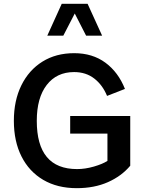

<svg xmlns="http://www.w3.org/2000/svg" viewBox="-20 -981 758 1007"><path d="M515.6 -793.9H431.6L372.1 -910.2L312 -793.9H228L303.7 -960.9H439.5ZM348.1 -372.6H663.1V-111.8Q617.2 -57.1 545.9 -25.6Q474.6 5.9 382.8 5.9Q280.8 5.9 206.8 -37.6Q132.8 -81.1 92.8 -160.4Q52.7 -239.7 52.7 -347.2Q52.7 -453.6 92 -533.4Q131.3 -613.3 202.4 -657.7Q273.4 -702.1 369.1 -702.1Q465.3 -702.1 533 -652.1Q600.6 -602.1 635.3 -514.6L541.5 -478Q518.1 -535.2 474.4 -569.1Q430.7 -603 368.7 -603Q277.3 -603 225.1 -535.4Q172.9 -467.8 172.9 -347.2Q172.9 -94.2 384.3 -94.2Q426.8 -94.2 472.4 -107.4Q518.1 -120.6 543.5 -137.2V-280.3H348.1Z"/></svg>

Font: Estedad-FD SemiBold
Style: Regular
Weight: 600
Designer: Amin Abedi
Version: Version 7.3